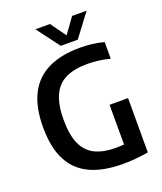

<svg xmlns="http://www.w3.org/2000/svg" viewBox="-170 -1056 989 1172"><g transform="rotate(-20 325.0 -470.0)"><path d="M426 7.5Q298.5 7.5 213.2 -31.8Q128 -71 84.8 -154Q41.5 -237 41.5 -369Q41.5 -501.5 85.5 -585.5Q129.5 -669.5 213.2 -709.5Q297 -749.5 416.5 -749.5Q458 -749.5 497 -744.8Q536 -740 573 -730V-622Q534.5 -632 499 -636.5Q463.5 -641 427.5 -641Q343.5 -641 287.8 -615Q232 -589 203.5 -529Q175 -469 175 -367.5Q175 -270 202 -211.2Q229 -152.5 282.2 -126.2Q335.5 -100 415 -100Q442 -100 468.2 -102.2Q494.5 -104.5 517 -108.5L470 -66V-360H590V-7Q546 0 505.5 3.8Q465 7.5 426 7.5ZM313.5 -800 202 -948H296.5L378 -835H359L440.5 -948H535L423.5 -800Z"/></g></svg>

Font: Encode Sans SC SemiCondensed SemiBold
Style: Regular
Weight: 600
Width: 4
Designer: Multiple Designers
Foundry: Impallari Type
Version: Version 3.002